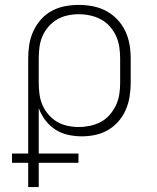

<svg xmlns="http://www.w3.org/2000/svg" viewBox="-20 -548 640 783"><path d="M95 215V116H29V78H95V-310Q95 -338 99.5 -366.5Q104 -395 116 -421Q128 -447 147 -468.5Q166 -490 191 -503.5Q216 -517 244 -522.5Q272 -528 301 -528Q330 -528 358.5 -522.5Q387 -517 412.5 -503.5Q438 -490 458 -469Q478 -448 490.5 -422Q503 -396 508 -367.5Q513 -339 513 -310V-210Q513 -182 508.5 -154Q504 -126 493 -100.5Q482 -75 463.5 -53.5Q445 -32 421 -18Q397 -4 369.5 2Q342 8 314 8Q286 8 258 2Q230 -4 206 -19.5Q182 -35 165 -57.5Q148 -80 138 -107V78H300V116H138V215ZM301 -30Q324 -30 347.5 -35Q371 -40 391.5 -51Q412 -62 427.5 -80Q443 -98 453 -119Q463 -140 466.5 -163.5Q470 -187 470 -210V-310Q470 -333 466.5 -356.5Q463 -380 453.5 -401Q444 -422 428 -440Q412 -458 391.5 -469Q371 -480 347.5 -485Q324 -490 301 -490Q278 -490 255 -485Q232 -480 212.5 -468.5Q193 -457 177.5 -439Q162 -421 153 -400Q144 -379 141 -356Q138 -333 138 -310V-210Q138 -187 141 -164Q144 -141 153 -120Q162 -99 177.5 -81Q193 -63 212.5 -51.5Q232 -40 255 -35Q278 -30 301 -30Z"/></svg>

Font: Zed Sans Extralight Extended
Style: Regular
Weight: 200
Width: 7
Designer: Belleve Invis
Foundry: Belleve Invis
Version: Version 1.0.0; ttfautohint (v1.8.4)